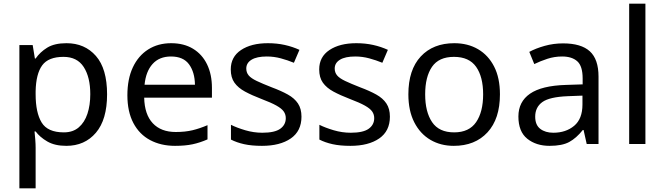

<svg xmlns="http://www.w3.org/2000/svg" viewBox="-20 -780 3601 1040"><path d="M340 -546Q439 -546 499.5 -477Q560 -408 560 -269Q560 -132 499.5 -61Q439 10 339 10Q277 10 236.5 -13.5Q196 -37 173 -68H167Q169 -51 171 -25Q173 1 173 20V240H85V-536H157L169 -463H173Q197 -498 236 -522Q275 -546 340 -546ZM324 -472Q242 -472 208.5 -426Q175 -380 173 -286V-269Q173 -170 205.5 -116.5Q238 -63 326 -63Q375 -63 406.5 -90Q438 -117 453.5 -163.5Q469 -210 469 -270Q469 -362 433.5 -417Q398 -472 324 -472Z M907 -546Q976 -546 1025.5 -516Q1075 -486 1101.5 -431.5Q1128 -377 1128 -304V-251H761Q763 -160 807.5 -112.5Q852 -65 932 -65Q983 -65 1022.5 -74.5Q1062 -84 1104 -102V-25Q1063 -7 1023 1.5Q983 10 928 10Q852 10 793.5 -21Q735 -52 702.5 -113.5Q670 -175 670 -264Q670 -352 699.5 -415Q729 -478 782.5 -512Q836 -546 907 -546ZM906 -474Q843 -474 806.5 -433.5Q770 -393 763 -321H1036Q1035 -389 1004 -431.5Q973 -474 906 -474Z M1613 -148Q1613 -70 1555 -30Q1497 10 1399 10Q1343 10 1302.5 1Q1262 -8 1231 -24V-104Q1263 -88 1308.5 -74.5Q1354 -61 1401 -61Q1468 -61 1498 -82.5Q1528 -104 1528 -140Q1528 -160 1517 -176Q1506 -192 1477.5 -208Q1449 -224 1396 -244Q1344 -264 1307 -284Q1270 -304 1250 -332Q1230 -360 1230 -404Q1230 -472 1285.5 -509Q1341 -546 1431 -546Q1480 -546 1522.5 -536.5Q1565 -527 1602 -510L1572 -440Q1538 -454 1501 -464Q1464 -474 1425 -474Q1371 -474 1342.5 -456.5Q1314 -439 1314 -409Q1314 -387 1327 -371.5Q1340 -356 1370.5 -341.5Q1401 -327 1452 -307Q1503 -288 1539 -268Q1575 -248 1594 -219.5Q1613 -191 1613 -148Z M2092 -148Q2092 -70 2034 -30Q1976 10 1878 10Q1822 10 1781.5 1Q1741 -8 1710 -24V-104Q1742 -88 1787.5 -74.5Q1833 -61 1880 -61Q1947 -61 1977 -82.5Q2007 -104 2007 -140Q2007 -160 1996 -176Q1985 -192 1956.5 -208Q1928 -224 1875 -244Q1823 -264 1786 -284Q1749 -304 1729 -332Q1709 -360 1709 -404Q1709 -472 1764.5 -509Q1820 -546 1910 -546Q1959 -546 2001.5 -536.5Q2044 -527 2081 -510L2051 -440Q2017 -454 1980 -464Q1943 -474 1904 -474Q1850 -474 1821.5 -456.5Q1793 -439 1793 -409Q1793 -387 1806 -371.5Q1819 -356 1849.5 -341.5Q1880 -327 1931 -307Q1982 -288 2018 -268Q2054 -248 2073 -219.5Q2092 -191 2092 -148Z M2688 -269Q2688 -136 2620.5 -63Q2553 10 2438 10Q2367 10 2311.5 -22.5Q2256 -55 2224 -117.5Q2192 -180 2192 -269Q2192 -402 2259 -474Q2326 -546 2441 -546Q2514 -546 2569.5 -513.5Q2625 -481 2656.5 -419.5Q2688 -358 2688 -269ZM2283 -269Q2283 -174 2320.5 -118.5Q2358 -63 2440 -63Q2521 -63 2559 -118.5Q2597 -174 2597 -269Q2597 -364 2559 -418Q2521 -472 2439 -472Q2357 -472 2320 -418Q2283 -364 2283 -269Z M3030 -545Q3128 -545 3175 -502Q3222 -459 3222 -365V0H3158L3141 -76H3137Q3102 -32 3063.5 -11Q3025 10 2957 10Q2884 10 2836 -28.5Q2788 -67 2788 -149Q2788 -229 2851 -272.5Q2914 -316 3045 -320L3136 -323V-355Q3136 -422 3107 -448Q3078 -474 3025 -474Q2983 -474 2945 -461.5Q2907 -449 2874 -433L2847 -499Q2882 -518 2930 -531.5Q2978 -545 3030 -545ZM3056 -259Q2956 -255 2917.5 -227Q2879 -199 2879 -148Q2879 -103 2906.5 -82Q2934 -61 2977 -61Q3045 -61 3090 -98.5Q3135 -136 3135 -214V-262Z M3476 0H3388V-760H3476Z"/></svg>

Font: Noto Sans Marchen
Style: Regular
Weight: 400
Designer: Monotype Design Team
Foundry: Monotype Imaging Inc.
Version: Version 2.003; ttfautohint (v1.8.4.7-5d5b)